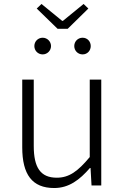

<svg xmlns="http://www.w3.org/2000/svg" viewBox="-20 -934 630 967"><path d="M253 13C327 13 381 -28 433 -88H436L441 0H490V-533H432V-143C372 -71 328 -39 266 -39C184 -39 150 -90 150 -199V-533H92V-192C92 -55 142 13 253 13ZM189 -914 165 -891 270 -789H321L425 -891L401 -914L297 -829H293ZM195 -660C218 -660 237 -679 237 -702C237 -725 218 -744 195 -744C171 -744 153 -725 153 -702C153 -679 171 -660 195 -660ZM396 -660C420 -660 437 -679 437 -702C437 -725 420 -744 396 -744C372 -744 354 -725 354 -702C354 -679 372 -660 396 -660Z"/></svg>

Font: Source Han Sans SC Light
Style: Regular
Weight: 300
Designer: Ryoko NISHIZUKA (kana & ideographs); Paul D. Hunt (Latin, Greek & Cyrillic); Wenlong ZHANG (bopomofo); Sandoll Communica
Foundry: Adobe Systems Incorporated
Version: Version 1.004;PS 1.004;hotconv 1.0.82;makeotf.lib2.5.63406